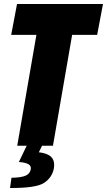

<svg xmlns="http://www.w3.org/2000/svg" viewBox="-20 -731 537 963"><path d="M66.4 0H113.8L74.7 81.5C116.2 85 138.2 93.8 134.3 117.7C132.3 131.8 124 142.6 109.9 149.4C95.2 156.2 71.3 160.2 37.6 160.6L30.3 211.9C116.7 212.4 173.3 204.1 200.7 186.5C227.5 168.9 244.1 145 250 114.3C259.3 59.6 228 39.1 174.8 32.7L190.9 0H245.6L341.8 -556.2H467.3L496.6 -710.9H65.4L36.1 -556.2H162.6Z"/></svg>

Font: Roboto Flex Super Cond Black
Style: Italic
Weight: 900
Width: 3
Italic angle: -10°
Designer: Berlow after Robertson
Foundry: Google
Version: Version 3.200;Glyphs 3.3 (3311)